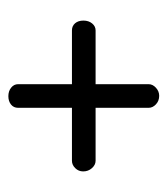

<svg xmlns="http://www.w3.org/2000/svg" viewBox="10 -476 410 471"><g transform="rotate(90 215.5 -241.0)"><path d="M187 -80V-212H55Q44.2 -212 37.6 -219.7Q31 -227.4 31 -240.2Q31 -253 38 -261.5Q45 -270 55 -270H187V-400Q187 -410 195.7 -418Q204.4 -426 215.6 -426Q228 -426 236.5 -418Q245 -410 245 -400V-270H375Q385 -270 393 -261Q401 -252 401 -239.5Q401 -228.2 393 -220.1Q385 -212 375 -212H245V-80Q245 -69 236.9 -62.5Q228.8 -56 216.4 -56Q204 -56 195.5 -62.9Q187 -69.7 187 -80Z"/></g></svg>

Font: Dosis
Style: Regular
Weight: 400
Designer: Edgar Tolentino, Pablo Impallari, Igino Marini
Foundry: Edgar Tolentino, Pablo Impallari, Igino Marini
Version: Version 1.007;Glyphs 3.1.1 (3134)